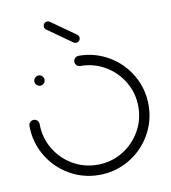

<svg xmlns="http://www.w3.org/2000/svg" viewBox="-78 -755 735 823"><g transform="rotate(-10 289.0 -343.5)"><path d="M83.3 -443Q83.3 -448.9 86.3 -454.1Q89.3 -459.3 94.4 -462.2Q99.6 -465.2 105.6 -465.2Q111.5 -465.2 116.7 -462.2Q121.9 -459.3 124.8 -454.1Q127.8 -448.9 127.8 -443Q127.8 -437 124.8 -431.9Q121.9 -426.7 116.7 -423.7Q111.5 -420.7 105.6 -420.7Q99.6 -420.7 94.4 -423.7Q89.3 -426.7 86.3 -431.9Q83.3 -437 83.3 -443ZM266.7 -496.3Q266.7 -502.2 269.6 -507.4Q272.6 -512.6 277.8 -515.6Q283 -518.5 288.9 -518.5Q359.3 -518.5 418.9 -483.7Q478.5 -448.9 513.3 -389.3Q548.1 -329.6 548.1 -259.3Q548.1 -188.9 513.3 -129.3Q478.5 -69.6 418.9 -34.8Q359.3 0 288.9 0Q218.5 0 158.9 -34.8Q99.3 -69.6 64.4 -129.3Q29.6 -188.9 29.6 -259.3Q29.6 -265.2 32.6 -270.4Q35.6 -275.6 40.7 -278.5Q45.9 -281.5 51.9 -281.5Q57.8 -281.5 63 -278.5Q68.1 -275.6 71.1 -270.4Q74.1 -265.2 74.1 -259.3Q74.1 -200.7 103 -151.5Q131.9 -102.2 181.1 -73.3Q230.4 -44.4 288.9 -44.4Q347.4 -44.4 396.7 -73.3Q445.9 -102.2 474.8 -151.5Q503.7 -200.7 503.7 -259.3Q503.7 -317.8 474.8 -367Q445.9 -416.3 396.7 -445.2Q347.4 -474.1 288.9 -474.1Q283 -474.1 277.8 -477Q272.6 -480 269.6 -485.2Q266.7 -490.4 266.7 -496.3ZM164.1 -668.1Q164.1 -675.9 169.4 -681.3Q174.8 -686.7 182.6 -686.7Q188.9 -686.7 193.3 -683.3L299.3 -608.5Q303 -605.9 305 -602.2Q307 -598.5 307 -593.7Q307 -585.9 301.7 -580.6Q296.3 -575.2 288.5 -575.2Q282.2 -575.2 277.8 -578.5L171.9 -653.3Q168.1 -655.9 166.1 -659.6Q164.1 -663.3 164.1 -668.1Z"/></g></svg>

Font: 26F Galaxy Sans
Style: Regular
Weight: 400
Designer: C₂₉H₂₅N₃O₅
Version: Version 1.100;FEAKit 1.0